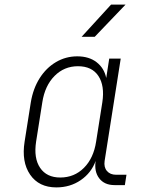

<svg xmlns="http://www.w3.org/2000/svg" viewBox="-20 -805 640 835"><path d="M225 10Q149 10 111 -45.5Q73 -101 87 -189L114 -360Q124 -420 152.5 -465Q181 -510 223.5 -535Q266 -560 316 -560Q367 -560 400 -534.5Q433 -509 442 -466L455 -550H505L435 -105Q431 -78 445 -61.5Q459 -45 485 -45H530L523 0H478Q434 0 411.5 -29.5Q389 -59 396 -105Q377 -53 331 -21.5Q285 10 225 10ZM242 -33Q303 -33 345 -75Q387 -117 398 -189L425 -360Q436 -432 408 -474.5Q380 -517 319 -517Q259 -517 217 -474.5Q175 -432 164 -360L137 -189Q126 -117 154.5 -75Q183 -33 242 -33ZM335 -645 463 -785H526L392 -645Z"/></svg>

Font: JetBrains Mono Thin
Style: Italic
Weight: 100
Italic angle: -9°
Monospace: yes
Designer: Philipp Nurullin, Konstantin Bulenkov
Foundry: JetBrains
Version: Version 2.305; ttfautohint (v1.8.4.7-5d5b)